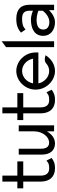

<svg xmlns="http://www.w3.org/2000/svg" viewBox="807 -1488 692 2346"><g transform="rotate(-90 1153.0 -315.0)"><path d="M25 -377H107V-160C109 -50 169 11 269 11C337 11 363 -7 396 -30L364 -93C335 -72 328 -60 269 -60C208 -60 180 -98 180 -166V-377H354V-449H180V-632H107V-449H25Z M437 -148C437 -53 485 11 573 11C643 11 689 -35 721 -87V0H795V-432H721V-245C721 -189 702 -144 678 -113C656 -85 624 -61 581 -61C531 -61 509 -101 509 -156V-432H437Z M859 -377H941V-160C943 -50 1003 11 1103 11C1171 11 1197 -7 1230 -30L1198 -93C1169 -72 1162 -60 1103 -60C1042 -60 1014 -98 1014 -166V-377H1188V-449H1014V-632H941V-449H859Z M1231 -226C1231 -95 1340 11 1459 11C1536 11 1609 -35 1651 -104C1651 -104 1589 -129 1554 -99C1528 -75 1496 -60 1459 -60C1387 -60 1323 -116 1307 -192H1685V-226C1685 -357 1578 -462 1459 -462C1340 -462 1231 -357 1231 -226ZM1307 -257C1322 -334 1386 -391 1459 -391C1532 -391 1595 -334 1609 -257Z M1750 0H1822V-641L1750 -587Z M1888 -132C1888 -45 1959 11 2056 11C2137 11 2202 -62 2202 -62V0H2268V-299C2268 -410 2208 -462 2095 -462C2015 -462 1968 -440 1927 -405L1965 -349C2001 -382 2036 -391 2095 -391C2164 -391 2195 -366 2195 -299V-258C2195 -258 2143 -283 2086 -283C1977 -283 1888 -241 1888 -132ZM1965 -133C1965 -197 2022 -214 2086 -214C2140 -214 2195 -192 2195 -192V-139C2195 -139 2137 -58 2059 -58C2004 -58 1965 -81 1965 -133Z"/></g></svg>

Font: Charger Pro
Style: Nar
Weight: 400
Designer: Jasper
Foundry: Cannot Into Space Fonts
Version: Version 1.09